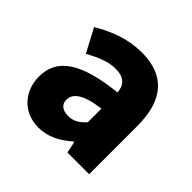

<svg xmlns="http://www.w3.org/2000/svg" viewBox="-151 -738 907 907"><g transform="rotate(45 303.0 -284.5)"><path d="M216 14C279 14 332 -15 379 -57H384L396 0H541V-323C541 -501 458 -583 311 -583C222 -583 141 -553 66 -508L128 -391C185 -423 232 -441 277 -441C335 -441 359 -414 363 -368C141 -344 47 -279 47 -159C47 -64 111 14 216 14ZM277 -124C240 -124 216 -140 216 -173C216 -213 252 -246 363 -260V-169C337 -141 313 -124 277 -124Z"/></g></svg>

Font: Noto Sans JP Black
Style: Regular
Weight: 900
Designer: Ryoko NISHIZUKA  (kana, bopomofo & ideographs); Paul D. Hunt (Latin, Greek & Cyrillic); Sandoll Communications , Soo-you
Foundry: Adobe
Version: Version 2.002;hotconv 1.0.116;makeotfexe 2.5.65601